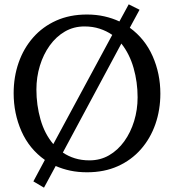

<svg xmlns="http://www.w3.org/2000/svg" viewBox="-20 -781 804 886"><path d="M381 -714Q424 -714 461.5 -705.5Q499 -697 531 -682L574 -761L624 -736L579 -653Q649 -602 684.5 -521.5Q720 -441 720 -349Q720 -274 697 -208Q674 -142 630 -92Q586 -42 523.5 -14Q461 14 382 14Q340 14 304.5 6.5Q269 -1 237 -15L183 85L134 56L187 -43Q115 -94 79 -175.5Q43 -257 43 -351Q43 -426 66 -492Q89 -558 133 -608Q177 -658 239.5 -686Q302 -714 381 -714ZM148 -368Q148 -296 167 -229.5Q186 -163 226 -116L498 -620Q472 -638 440 -648.5Q408 -659 370 -659Q320 -659 279.5 -635.5Q239 -612 209.5 -571Q180 -530 164 -477.5Q148 -425 148 -368ZM393 -41Q443 -41 483.5 -64.5Q524 -88 553.5 -129Q583 -170 599 -222.5Q615 -275 615 -332Q615 -402 596.5 -467Q578 -532 540 -580L270 -77Q295 -60 325.5 -50.5Q356 -41 393 -41Z"/></svg>

Font: Brawler
Style: Regular
Weight: 400
Designer: Oleg Frolov, Haley Fiege
Foundry: Oleg Frolov, Haley Fiege
Version: Version 1.101; ttfautohint (v1.8.3)